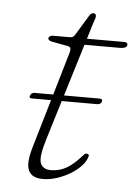

<svg xmlns="http://www.w3.org/2000/svg" viewBox="-45 -572 437 615"><g transform="rotate(5 174.0 -264.5)"><path d="M51.5 -255.5Q53 -260 56.8 -262.5Q60.5 -265 65 -265H275Q280 -265 282 -262.5Q284 -260 282.5 -255.5Q279 -246.5 268.5 -246.5H59.5Q47.5 -246.5 51.5 -255.5ZM156.5 -424 105.5 -433.5Q100.5 -434.5 97.2 -437Q94 -439.5 94 -443.5Q94 -447 98.2 -449.8Q102.5 -452.5 107 -452.5H161Q167.5 -452.5 171 -454.2Q174.5 -456 177.5 -460L218 -526.5Q221.5 -532 224.8 -533.8Q228 -535.5 231 -535.5Q235.5 -535.5 237.5 -533.5Q239.5 -531.5 239.5 -526Q239.5 -522.5 237.8 -517.5Q236 -512.5 233.5 -505.5L115.5 -120Q97.5 -61.5 105.2 -42.2Q113 -23 139 -23Q165.5 -23 188.8 -36.2Q212 -49.5 237 -78.5Q241.5 -83.5 243.8 -84.8Q246 -86 249.5 -85.5Q253.5 -85 255 -83Q256.5 -81 255.5 -77.5Q251.5 -62 237.5 -46.8Q223.5 -31.5 203.5 -19.5Q183.5 -7.5 160.5 0Q137.5 7.5 115.5 7.5Q90.5 7.5 78 -3.8Q65.5 -15 65 -36.8Q64.5 -58.5 74 -90.5L161 -386.5Q167.5 -406 167.5 -414.2Q167.5 -422.5 156.5 -424ZM177.5 -432.5 184.5 -452.5H337Q348 -452.5 348 -444.5Q348 -438.5 341.8 -435.5Q335.5 -432.5 325 -432.5Z"/></g></svg>

Font: Fraunces Thin
Style: Italic
Weight: 250
Italic angle: -16°
Version: Version 1.000;[b76b70a41]